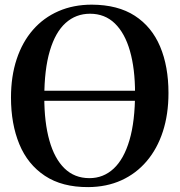

<svg xmlns="http://www.w3.org/2000/svg" viewBox="-20 -772 752 804"><path d="M349.5 11.5Q240 12 168 -35.8Q96 -83.5 61 -168.2Q26 -253 26 -363.5Q26 -452.5 49.8 -524.2Q73.5 -596 118 -647Q162.5 -698 225 -725.2Q287.5 -752.5 364.5 -752.5Q473.5 -752 544.5 -706Q615.5 -660 650.5 -577Q685.5 -494 685.5 -382.5Q685.5 -293.5 662 -221.2Q638.5 -149 594.2 -97Q550 -45 488.2 -17Q426.5 11 349.5 11.5ZM354.5 -26Q413 -26 456 -66Q499 -106 522.2 -185.2Q545.5 -264.5 545.5 -382.5Q545.5 -484 524.2 -558.5Q503 -633 461 -673.8Q419 -714.5 357 -714.5Q298 -714.5 255 -676Q212 -637.5 188.8 -559.5Q165.5 -481.5 165.5 -363.5Q165.5 -259.5 186.8 -183.8Q208 -108 250 -67Q292 -26 354.5 -26ZM636 -392V-350H77V-392Z"/></svg>

Font: Merriweather 96pt SemiBold
Style: Regular
Weight: 600
Version: Version 2.100